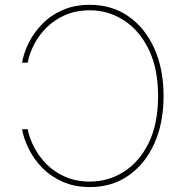

<svg xmlns="http://www.w3.org/2000/svg" viewBox="-20 -757 763 787"><path d="M348.6 9.8Q284.7 9.8 235.6 -12.5Q186.5 -34.7 152.1 -70.3Q117.7 -106 97.4 -147.5Q77.1 -189 70.3 -227.5H93.3Q100.6 -190.4 120.4 -152.6Q140.1 -114.7 171.9 -83Q203.6 -51.3 248 -32Q292.5 -12.7 348.6 -12.7Q423.3 -12.7 487.1 -52.7Q550.8 -92.8 589.4 -170.9Q627.9 -249 627.9 -363.3Q627.9 -476.6 589.4 -554.9Q550.8 -633.3 487.1 -674.1Q423.3 -714.8 348.6 -714.8Q292 -714.8 247.8 -695.6Q203.6 -676.3 171.6 -644.8Q139.6 -613.3 120.1 -575.4Q100.6 -537.6 93.3 -500H70.3Q77.1 -539.1 97.4 -580.6Q117.7 -622.1 152.1 -657.7Q186.5 -693.4 235.6 -715.3Q284.7 -737.3 348.6 -737.3Q438.5 -737.3 506.3 -690.2Q574.2 -643.1 612.3 -559.1Q650.4 -475.1 650.4 -363.3Q650.4 -252 612.3 -168Q574.2 -84 506.3 -37.1Q438.5 9.8 348.6 9.8Z"/></svg>

Font: Inter Thin
Style: Regular
Weight: 250
Designer: Rasmus Andersson
Foundry: rsms
Version: Version 4.001;git-66647c0bb